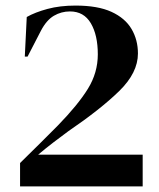

<svg xmlns="http://www.w3.org/2000/svg" viewBox="-20 -669 572 689"><path d="M69 -466 76 -608Q106 -625 150.5 -637Q195 -649 251 -649Q331 -649 380 -626.5Q429 -604 452 -565Q475 -526 475 -477Q475 -408 408 -342.5Q341 -277 225 -198Q203 -182 173 -159Q143 -136 117 -114H492V0H52V-84Q88 -119 122.5 -153.5Q157 -188 188 -219Q260 -293 295.5 -350.5Q331 -408 331 -474Q331 -543 306 -585.5Q281 -628 231 -628Q200 -628 173.5 -612.5Q147 -597 127 -559L79 -466Z"/></svg>

Font: DeepMind Serif Display
Style: Regular
Weight: 400
Designer: Frank Grießhammer / Modifications: Colophon Foundry
Foundry: Colophon Foundry
Version: Version 5.003; ttfautohint (v1.8.2)